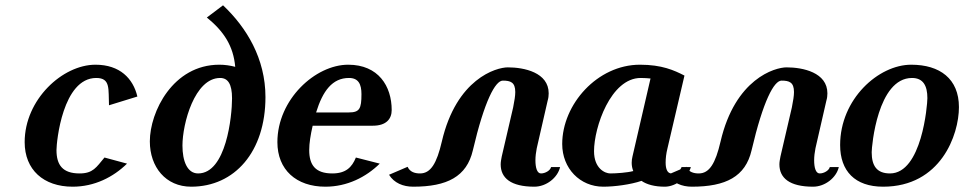

<svg xmlns="http://www.w3.org/2000/svg" viewBox="-20 -694 3636 724"><path d="M73 -158C73 -54 144 10 254 10C336 10 407 -26 459 -77L374 -100C343 -63 331 -40 280 -40C216 -40 193 -72 193 -128C193 -159 216 -400 343 -400C398 -400 388 -357 391 -297L498 -330C482 -398 432 -450 340 -450C216 -450 73 -319 73 -158Z M981 -328C981 -473 910 -590 821 -674L760 -628C825 -575 860 -520 867 -442C848 -447 828 -450 807 -450C632 -450 545 -272 545 -161C545 -64 605 10 701 10C865 10 981 -122 981 -328ZM810 -400C839 -400 855 -378 855 -323C855 -256 833 -40 727 -40C686 -40 668 -87 668 -145C668 -228 714 -400 810 -400Z M1026 -158C1026 -54 1097 10 1207 10C1289 10 1360 -26 1412 -77L1322 -100C1307 -63 1284 -40 1233 -40C1169 -40 1146 -72 1146 -128C1146 -154 1151 -185 1159 -220H1386C1437 -220 1457 -246 1457 -279C1457 -369 1407 -450 1293 -450C1169 -450 1026 -319 1026 -158ZM1172 -270C1197 -351 1233 -400 1296 -400C1332 -400 1343 -376 1343 -339C1343 -284 1336 -270 1295 -270Z M2004 -135 2045 -314C2048 -324 2049 -333 2049 -342C2049 -421 1956 -440 1895 -440C1851 -440 1701 -397 1646 -160C1627 -78 1604 -40 1564 -40C1545 -40 1526 -45 1517 -65L1447 -35C1466 -4 1500 10 1538 10C1666 10 1740 -28 1763 -127C1807 -315 1848 -390 1876 -390C1905 -390 1923 -384 1923 -347C1923 -333 1920 -314 1915 -289L1872 -104C1870 -93 1868 -84 1868 -74C1868 -23 1906 10 1995 10C2040 10 2083 -24 2092 -64H2058C2055 -51 2036 -40 2020 -40C2005 -40 1999 -62 1999 -90C1999 -104 2001 -120 2004 -135Z M2561 -409C2522 -429 2476 -450 2393 -450C2233 -450 2100 -301 2100 -151C2100 -59 2167 10 2255 10C2297 10 2358 2 2399 -12C2419 2 2449 10 2487 10C2530 10 2576 -28 2585 -64H2550C2547 -52 2528 -40 2512 -40C2497 -40 2490 -56 2490 -81C2490 -97 2492 -115 2497 -135ZM2433 -398 2365 -104C2363 -96 2362 -88 2362 -80C2362 -69 2364 -59 2368 -49C2346 -43 2304 -40 2281 -40C2262 -40 2220 -58 2220 -124C2220 -214 2283 -400 2396 -400C2410 -400 2422 -399 2433 -398Z M3055 -135 3096 -314C3099 -324 3100 -333 3100 -342C3100 -421 3007 -440 2946 -440C2902 -440 2752 -397 2697 -160C2678 -78 2655 -40 2615 -40C2596 -40 2577 -45 2568 -65L2498 -35C2517 -4 2551 10 2589 10C2717 10 2791 -28 2814 -127C2858 -315 2899 -390 2927 -390C2956 -390 2974 -384 2974 -347C2974 -333 2971 -314 2966 -289L2923 -104C2921 -93 2919 -84 2919 -74C2919 -23 2957 10 3046 10C3091 10 3134 -24 3143 -64H3109C3106 -51 3087 -40 3071 -40C3056 -40 3050 -62 3050 -90C3050 -104 3052 -120 3055 -135Z M3477 -324C3477 -298 3456 -40 3336 -40C3286 -40 3267 -69 3267 -120C3267 -142 3289 -400 3419 -400C3461 -400 3477 -371 3477 -324ZM3596 -290C3596 -397 3524 -450 3416 -450C3293 -450 3148 -321 3148 -147C3148 -49 3204 10 3310 10C3527 10 3596 -185 3596 -290Z"/></svg>

Font: Pfennig
Style: BoldItalic
Weight: 700
Italic angle: -13°
Version: Version 20100423